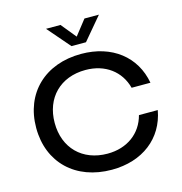

<svg xmlns="http://www.w3.org/2000/svg" viewBox="-129 -1027 1093 1153"><g transform="rotate(-15 417.0 -450.0)"><path d="M425 10C617 10 753 -97 783 -265H666C638 -158 548 -90 425 -90C269 -90 165 -194 165 -350C165 -506 269 -610 425 -610C548 -610 638 -542 666 -435H783C753 -603 617 -710 425 -710C200 -710 50 -566 50 -350C50 -134 200 10 425 10ZM472 -770 590 -910H500L427 -817L351 -910H261L382 -770Z"/></g></svg>

Font: Goli Medium
Style: Regular
Weight: 500
Designer: jaikishan Patel
Foundry: MagicType
Version: Version 1.000;Glyphs 3.2 (3242)